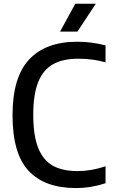

<svg xmlns="http://www.w3.org/2000/svg" viewBox="-20 -966 584 996"><path d="M45 -368.5Q45 -565 131 -657.2Q217 -749.5 381 -749.5Q456 -749.5 527.5 -730.5V-642.5Q462.5 -661.5 386 -661.5Q307 -661.5 255.8 -633.2Q204.5 -605 178.5 -541Q152.5 -477 152.5 -370.5Q152.5 -261.5 178.8 -197.2Q205 -133 255.2 -105.8Q305.5 -78.5 382 -78.5Q418 -78.5 453.2 -84.5Q488.5 -90.5 527.5 -103.5V-15.5Q493.5 -4 453.8 2.8Q414 9.5 373 9.5Q212.5 9.5 128.8 -79.5Q45 -168.5 45 -368.5ZM291.5 -802 370.5 -946.5H477L381.5 -802Z"/></svg>

Font: Encode Sans Semi Condensed Medium
Style: Regular
Weight: 500
Width: 4
Designer: Multiple Designers
Foundry: Impallari Type
Version: Version 2.000